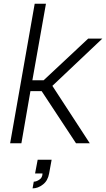

<svg xmlns="http://www.w3.org/2000/svg" viewBox="-20 -770 570 1032"><path d="M95 0H34.5L166.5 -750H227L154 -338.5H214.5L454 -562.5H530L261.5 -308.5L462.5 0H388.5L204 -280H143.5ZM155 242.5 161.5 206.5Q175 206.5 191 196Q208 185.5 208.5 162.5H168.5L182.5 88.5H257.5L244 162.5Q237 201.5 211 221.5Q184.5 242.5 155 242.5Z"/></svg>

Font: Russisch Sans Light
Style: Italic
Weight: 300
Italic angle: -10°
Designer: Michael Sharanda (font) & Cristiano Sobral (main changes)
Foundry: Michael Sharanda
Version: Version 2.00;September 8, 2020;FontCreator 13.0.0.2681 64-bi